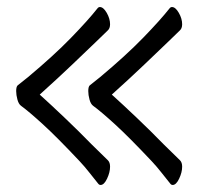

<svg xmlns="http://www.w3.org/2000/svg" viewBox="-20 -510 570 546"><path d="M492 -54Q498 -48 498 -36Q498 -20 489.5 -2Q481 16 471 16Q467 16 464 12Q451 -4 438.5 -20Q426 -36 411 -52Q347 -120 307 -156.5Q267 -193 245 -209Q238 -214 234.5 -227Q231 -240 231 -251Q231 -263 235 -267L265 -291Q338 -352 387 -402.5Q436 -453 462 -486Q465 -490 469 -490Q479 -490 488.5 -473.5Q498 -457 498 -441Q498 -429 491 -423Q487 -419 459.5 -392.5Q432 -366 390 -326Q348 -286 298 -241Q328 -214 369 -175Q410 -136 445 -100ZM287 -54Q293 -48 293 -36Q293 -20 284.5 -2Q276 16 266 16Q262 16 259 12Q246 -4 233.5 -20Q221 -36 206 -52Q142 -120 102 -156.5Q62 -193 40 -209Q33 -214 29.5 -227Q26 -240 26 -251Q26 -263 30 -267L60 -291Q133 -352 182 -402.5Q231 -453 257 -486Q260 -490 264 -490Q274 -490 283.5 -473.5Q293 -457 293 -441Q293 -429 286 -423Q282 -419 254.5 -392.5Q227 -366 185 -326Q143 -286 93 -241Q123 -214 164 -175Q205 -136 240 -100Z"/></svg>

Font: Moon Stars Kai HW
Style: Regular
Weight: 400
Designer: GuiWonder
Version: Version 1.101